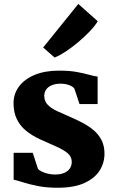

<svg xmlns="http://www.w3.org/2000/svg" viewBox="-20 -918 573 950"><path d="M264.5 11Q211.5 11 169.2 2.8Q127 -5.5 96.5 -15.2Q66 -25 47.5 -29V-162H142L167.5 -83.5Q172 -76.5 185.2 -69.8Q198.5 -63 216.2 -58.8Q234 -54.5 251.5 -54.5Q280 -54.5 298.5 -62.8Q317 -71 326 -85.2Q335 -99.5 335 -117Q335 -143.5 313.8 -160.8Q292.5 -178 257 -193.5Q221.5 -209 177.5 -229Q136.5 -248 107.2 -272.5Q78 -297 62.5 -330.2Q47 -363.5 47 -407.5Q47 -453.5 73.8 -489.8Q100.5 -526 151 -547.2Q201.5 -568.5 272 -568.5Q324 -568.5 360.2 -561.8Q396.5 -555 421.2 -548Q446 -541 463 -539V-403H373.5L348 -479.5Q344.5 -485.5 335 -491Q325.5 -496.5 311.8 -500.2Q298 -504 280.5 -504Q255.5 -504 237 -496.5Q218.5 -489 208.8 -475.5Q199 -462 199 -443.5Q199 -416.5 216.8 -398.8Q234.5 -381 263.5 -367.8Q292.5 -354.5 325 -340.5Q356.5 -327 387.2 -311Q418 -295 442.8 -274.2Q467.5 -253.5 482.2 -225Q497 -196.5 497 -157.5Q497 -112 472.8 -73.8Q448.5 -35.5 397 -12.2Q345.5 11 264.5 11ZM249.5 -634 193.5 -683 367.5 -898.5 463.5 -813Q450.5 -790.5 424.5 -763.2Q398.5 -736 367 -709.5Q335.5 -683 304.8 -662.8Q274 -642.5 251.5 -634Z"/></svg>

Font: Merriweather Light 18pt Black
Style: Regular
Weight: 900
Version: Version 2.100